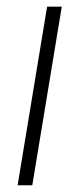

<svg xmlns="http://www.w3.org/2000/svg" viewBox="-20 -549 235 569"><path d="M32.2 0 119.6 -529.3H163.1L75.7 0Z"/></svg>

Font: Inter 24pt ExtraLight
Style: Italic
Weight: 250
Italic angle: -9.3988°
Version: Version 4.001;git-66647c0bb